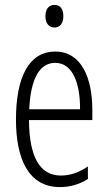

<svg xmlns="http://www.w3.org/2000/svg" viewBox="-20 -752 439 782"><path d="M202 -732C177 -732 165 -713 165 -686C165 -659 178 -640 202 -640C225 -640 238 -658 238 -686C238 -713 227 -732 202 -732ZM205 -542C98 -542 45 -438 45 -265C45 -102 98 10 224 10C267 10 305 -2 338 -23V-74C301 -49 265 -37 228 -37C141 -37 99 -115 98 -263H356V-305C356 -432 313 -542 205 -542ZM205 -496C277 -496 307 -410 306 -307H99C105 -435 143 -496 205 -496Z"/></svg>

Font: Noto Sans Arabic ExtCond Light
Style: Regular
Weight: 300
Width: 2
Designer: Monotype Design Team, Nadine Chahine, Nizar Qandah and Khaled Hosny
Foundry: Monotype Imaging Inc.
Version: Version 2.012